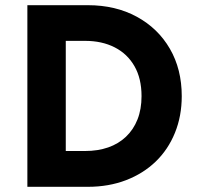

<svg xmlns="http://www.w3.org/2000/svg" viewBox="-20 -720 762 740"><path d="M85.5 0V-700H318.5Q425.5 -700 507.2 -655.5Q589 -611 634.8 -532Q680.5 -453 680.5 -349.5Q680.5 -272.5 654.2 -208Q628 -143.5 580 -97.2Q532 -51 465.5 -25.5Q399 0 318.5 0ZM233.5 -138H308Q357 -138 396.8 -151.8Q436.5 -165.5 465.5 -193Q494.5 -220.5 510 -259.8Q525.5 -299 525.5 -349.5Q525.5 -417.5 498.2 -465Q471 -512.5 422 -537.5Q373 -562.5 308 -562.5H233.5Z"/></svg>

Font: Geologica Roman SemiBold
Style: Regular
Weight: 600
Designer: Sindre Bremnes, Frode Helland
Foundry: Monokrom Skriftforlag AS
Version: Version 1.010;gftools[0.9.28]